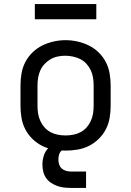

<svg xmlns="http://www.w3.org/2000/svg" viewBox="-20 -727 640 937"><path d="M300 8Q271 8 241.5 3Q212 -2 186 -15Q160 -28 138.5 -49Q117 -70 103.5 -96Q90 -122 85 -151.5Q80 -181 80 -210V-310Q80 -339 85 -368.5Q90 -398 103.5 -424Q117 -450 138.5 -471Q160 -492 186.5 -505Q213 -518 242 -524.5Q271 -531 300 -531Q329 -531 358 -524.5Q387 -518 413.5 -505Q440 -492 461.5 -471Q483 -450 496.5 -424Q510 -398 515 -368.5Q520 -339 520 -310V-210Q520 -181 515 -151.5Q510 -122 496.5 -96Q483 -70 461.5 -49Q440 -28 414 -15Q388 -2 358.5 3Q329 8 300 8ZM300 -66Q319 -66 337.5 -69.5Q356 -73 373 -82Q390 -91 402.5 -105Q415 -119 423 -136.5Q431 -154 434 -172.5Q437 -191 437 -210V-310Q437 -329 434 -348Q431 -367 423 -384Q415 -401 402 -415.5Q389 -430 372 -438.5Q355 -447 336 -451Q317 -455 298 -455Q279 -455 260.5 -451Q242 -447 226 -437.5Q210 -428 197 -414Q184 -400 176.5 -383Q169 -366 166 -347.5Q163 -329 163 -310V-210Q163 -191 166 -172.5Q169 -154 177 -136.5Q185 -119 197.5 -105Q210 -91 227 -82Q244 -73 262.5 -69.5Q281 -66 300 -66ZM325 190Q308 190 291 188Q274 186 258 180Q242 174 228 164.5Q214 155 204.5 141Q195 127 191 110Q187 93 187 76Q187 54 194 32Q201 10 217.5 -6Q234 -22 256 -28.5Q278 -35 300 -35V0Q291 0 283.5 5.5Q276 11 272 18.5Q268 26 266.5 35Q265 44 265 53Q265 65 269 76.5Q273 88 281.5 95.5Q290 103 301.5 106.5Q313 110 325 110H400V190ZM150 -633V-707H450V-633Z"/></svg>

Font: Iosevka Meiseki Sans
Style: Regular
Weight: 400
Monospace: yes
Designer: Belleve Invis
Foundry: Belleve Invis
Version: Version 11.2.6; ttfautohint (v1.8.4)